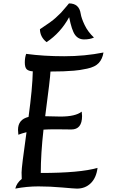

<svg xmlns="http://www.w3.org/2000/svg" viewBox="-20 -1102 671 1130"><path d="M400 -340 311 -341Q262 -341 236 -339Q220 -197 220 -84Q451 -84 554 -114Q547 -56 514.5 -24Q482 8 433 8Q419 8 346.5 1.5Q274 -5 206 -5Q138 -5 70 8Q78 -25 108 -49Q107 -55 107 -87Q107 -119 136 -324Q108 -317 88 -309Q86 -327 86 -338Q86 -399 148 -414Q171 -582 173 -682Q147 -684 136.5 -695Q126 -706 126 -734.5Q126 -763 134 -785Q237 -771 358 -771Q479 -771 589 -793Q583 -755 561.5 -731.5Q540 -708 493 -698Q446 -688 415 -686Q359 -681 277 -681Q276 -645 246 -418Q308 -416 336 -416Q424 -416 461 -445Q463 -429 463 -419Q463 -340 400 -340ZM533 -881Q509 -870 475 -870Q441 -870 421.5 -897Q402 -924 387 -1001Q336 -908 254 -854Q216 -884 215 -930Q284 -975 307.5 -997Q331 -1019 339 -1027Q347 -1035 364.5 -1056.5Q382 -1078 386 -1082Q446 -1082 455 -1021Q459 -995 478 -955Q497 -915 533 -881Z"/></svg>

Font: Merienda
Style: Regular
Weight: 400
Designer: Eduardo Rodriguez Tunni
Foundry: Eduardo Rodriguez Tunni
Version: Version 1.001